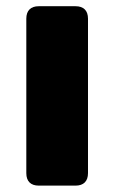

<svg xmlns="http://www.w3.org/2000/svg" viewBox="-20 -582 358 602"><path d="M62.5 -523.4V-39.1C62.5 -13.7 76.2 0 101.6 0H216.8C242.2 0 255.9 -13.7 255.9 -39.1V-523.4C255.9 -548.8 242.2 -562.5 216.8 -562.5H101.6C76.2 -562.5 62.5 -548.8 62.5 -523.4Z"/></svg>

Font: Gyrotrope Black
Style: Regular
Weight: 900
Designer: David Moles
Version: Version 1.003;Glyphs 3.3.1 (3343)